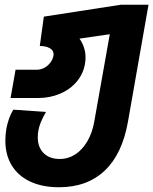

<svg xmlns="http://www.w3.org/2000/svg" viewBox="-20 -570 645 808"><path d="M2.5 21.5Q2.5 -2.5 7 -29.5Q16 -76 36 -108.5L173.5 -99Q146.5 -52.5 141.5 -20.5Q139 -8 139 7.5Q139 50 163.8 74.5Q188.5 99 231.5 99Q267.5 99 297.5 79.2Q327.5 59.5 348.2 23.5Q369 -12.5 377 -60L442 -426L314.5 -407.5Q340 -371 340 -327.5Q340 -315.5 337.5 -300.5Q330 -258.5 302.5 -226Q275 -193.5 232.5 -175.5Q190 -157.5 139.5 -157.5H24.5L45.5 -276.5H133.5Q153 -276.5 168.2 -285.5Q183.5 -294.5 193 -308Q202.5 -321.5 205 -335.5Q205.5 -337.5 205.5 -341.5Q205.5 -359 188.5 -367.8Q171.5 -376.5 147.5 -376.5L164.5 -500L488 -550H605L518.5 -58Q494.5 78.5 420.5 148.2Q346.5 218 228.5 218Q158.5 218 107.5 194.2Q56.5 170.5 29.5 126.2Q2.5 82 2.5 21.5Z"/></svg>

Font: JuliaMono ExtraBoldItalic
Style: Regular
Weight: 800
Italic angle: -9°
Monospace: yes
Designer: cormullion
Foundry: corm
Version: Version 0.049; ttfautohint (v1.8.4)